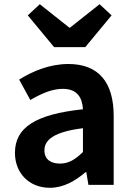

<svg xmlns="http://www.w3.org/2000/svg" viewBox="-20 -878 631 912"><path d="M237 -654H385L510 -805L453 -858L313 -747H309L169 -858L112 -805ZM217 14C281 14 337 -18 386 -60H390L400 0H520V-327C520 -489 447 -574 305 -574C217 -574 137 -541 71 -500L124 -403C176 -433 226 -456 278 -456C347 -456 371 -414 374 -359C148 -335 51 -272 51 -152C51 -57 117 14 217 14ZM265 -101C222 -101 191 -120 191 -164C191 -214 237 -252 374 -269V-156C338 -121 307 -101 265 -101Z"/></svg>

Font: Noto Sans JP
Style: Bold
Weight: 700
Designer: Ryoko NISHIZUKA  (kana, bopomofo & ideographs); Paul D. Hunt (Latin, Greek & Cyrillic); Sandoll Communications , Soo-you
Foundry: Adobe
Version: Version 2.002;hotconv 1.0.116;makeotfexe 2.5.65601